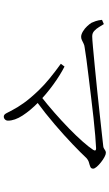

<svg xmlns="http://www.w3.org/2000/svg" viewBox="203 -842 593 1040"><g transform="rotate(90 500.0 -321.5)"><path d="M501 -246Q546 -281 591 -320.5Q636 -360 676 -399Q716 -438 746 -472Q776 -506 791 -529Q796 -537 794 -541Q792 -545 783 -545Q759 -544 715.5 -540.5Q672 -537 618 -531Q564 -525 506.5 -518Q449 -511 395.5 -504.5Q342 -498 300 -492.5Q258 -487 236 -483Q225 -482 215 -477Q205 -472 196.5 -468Q188 -464 179 -464Q166 -464 150 -473.5Q134 -483 121.5 -496.5Q109 -510 103 -520Q99 -528 94 -542.5Q89 -557 87 -577L110 -587Q117 -576 126 -561Q135 -546 147 -535Q159 -524 176 -524Q190 -524 234 -528Q278 -532 340 -538Q402 -544 470 -551Q538 -558 601 -565Q664 -572 710.5 -577Q757 -582 773 -584Q780 -585 785 -588.5Q790 -592 795.5 -595Q801 -598 807 -598Q816 -598 830 -590.5Q844 -583 858.5 -571.5Q873 -560 883 -548.5Q893 -537 893 -529Q893 -518 883.5 -514Q874 -510 860.5 -506.5Q847 -503 835 -492Q808 -463 761 -418Q714 -373 654 -321.5Q594 -270 526 -220ZM611 -45Q601 -45 594 -57Q587 -69 575 -93Q563 -117 538 -152.5Q513 -188 468 -235Q440 -264 404 -293.5Q368 -323 325 -354L340 -374Q387 -350 438.5 -312.5Q490 -275 534 -232Q578 -189 605.5 -146.5Q633 -104 633 -68Q633 -58 626.5 -51.5Q620 -45 611 -45Z"/></g></svg>

Font: Noto Serif HK ExtraLight
Style: Regular
Weight: 200
Designer: Ryoko NISHIZUKA 西塚涼子 (kana & ideographs); Frank Grießhammer (Latin, Greek & Cyrillic); Wenlong ZHANG 张文龙 (bopomofo); San
Foundry: Adobe
Version: Version 2.002-H1;hotconv 1.1.0;makeotfexe 2.6.0